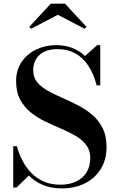

<svg xmlns="http://www.w3.org/2000/svg" viewBox="-20 -1004 634 1038"><path d="M314.5 14.5Q255.5 14.5 211.2 -4.2Q167 -23 136 -55L69 10H51.5V-213.5H71Q82.5 -172.5 101.8 -135.2Q121 -98 149.5 -68.8Q178 -39.5 217 -22.5Q256 -5.5 306.5 -5.5Q356 -5.5 392.2 -23Q428.5 -40.5 448.2 -72.8Q468 -105 468 -149.5Q468 -191.5 446.2 -220Q424.5 -248.5 388.8 -269.5Q353 -290.5 310.2 -308.5Q267.5 -326.5 224.8 -347Q182 -367.5 146.5 -396Q111 -424.5 89 -465.5Q67 -506.5 67 -566Q67 -625.5 97 -669.2Q127 -713 176 -736.5Q225 -760 283.5 -760Q330 -760 369.5 -745.2Q409 -730.5 439.5 -701L505.5 -760H522V-542.5H502.5Q486.5 -605.5 457 -649.5Q427.5 -693.5 386 -716Q344.5 -738.5 291.5 -738.5Q227.5 -738.5 193.5 -707Q159.5 -675.5 159.5 -624Q159.5 -586 181 -559.8Q202.5 -533.5 237.8 -513.8Q273 -494 315.2 -475.8Q357.5 -457.5 400 -435.5Q442.5 -413.5 477.8 -384Q513 -354.5 534.5 -312Q556 -269.5 556 -209Q556 -141 525 -90.8Q494 -40.5 439.5 -13Q385 14.5 314.5 14.5ZM148.5 -848.5 138.5 -859 254.5 -984H331.5L447.5 -859L437.5 -848.5L292.5 -924Z"/></svg>

Font: Bodoni Moda 11pt SemiBold
Style: Regular
Weight: 600
Designer: Owen Earl
Foundry: indestructible type
Version: Version 2.004